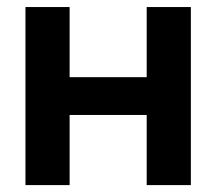

<svg xmlns="http://www.w3.org/2000/svg" viewBox="-20 -536 626 556"><path d="M181.6 -515.6V-312.5H404.8V-515.6H532.7V0H404.8V-203.1H181.6V0H53.7V-515.6Z"/></svg>

Font: Inter Display Semi Bold
Style: Regular
Weight: 600
Designer: Rasmus Andersson
Foundry: rsms
Version: Version 4.000;git-37864ae